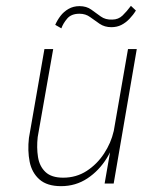

<svg xmlns="http://www.w3.org/2000/svg" viewBox="-20 -628 515 657"><path d="M338 0H369L448 -460H418ZM109 -159 162 -460H132L79 -156Q74 -112 81.5 -74.5Q89 -37 115 -14Q141 9 189 9Q239 9 279 -17.5Q319 -44 345.5 -87Q372 -130 382 -179H369Q360 -139 336 -102.5Q312 -66 276.5 -43Q241 -20 196 -20Q156 -20 135.5 -39.5Q115 -59 110 -91Q105 -123 109 -159ZM169 -543 190 -531Q196 -548 210 -564.5Q224 -581 252 -581Q273 -581 288.5 -569.5Q304 -558 321 -546.5Q338 -535 361 -535Q380 -535 395 -542.5Q410 -550 423 -563.5Q436 -577 445 -592L428 -608Q414 -589 399.5 -575Q385 -561 364 -561Q341 -560 325 -571.5Q309 -583 292.5 -595Q276 -607 252 -607Q231 -607 214.5 -597.5Q198 -588 187 -573.5Q176 -559 169 -543Z"/></svg>

Font: Jost ExtraLight
Style: Italic
Weight: 250
Italic angle: -5°
Version: Version 3.710